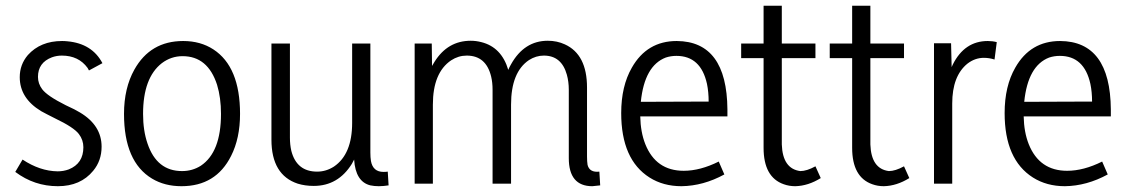

<svg xmlns="http://www.w3.org/2000/svg" viewBox="-20 -640 3918 669"><path d="M334 -128.9Q334 -203.1 258.8 -248Q243.2 -257.8 209 -273.4Q144.5 -305.7 127 -329.1Q112.3 -348.6 112.3 -372.1Q112.3 -421.9 161.1 -440.4Q177.7 -446.3 195.3 -446.3Q253.9 -446.3 285.2 -403.3Q288.1 -398.4 290 -394.5L336.9 -419.9Q300.8 -488.3 214.8 -496.1Q206.1 -497.1 196.3 -497.1Q121.1 -497.1 77.1 -448.2Q48.8 -415 48.8 -371.1Q48.8 -297.9 123 -252.9Q138.7 -244.1 171.9 -227.5Q237.3 -196.3 254.9 -172.9Q270.5 -152.3 270.5 -127Q270.5 -70.3 219.7 -49.8Q201.2 -43 180.7 -43Q119.1 -43.9 58.6 -84L33.2 -41Q99.6 8.8 181.6 8.8Q260.7 8.8 304.7 -44.9Q334 -80.1 334 -128.9Z M614.3 -43.9Q526.4 -43.9 494.1 -139.6Q478.5 -184.6 478.5 -243.2Q478.5 -369.1 543.9 -419.9Q576.2 -444.3 616.2 -444.3Q704.1 -444.3 736.3 -344.7Q750 -299.8 750 -243.2Q750 -109.4 679.7 -62.5Q650.4 -43.9 614.3 -43.9ZM618.2 -497.1Q503.9 -497.1 448.2 -397.5Q412.1 -333 412.1 -243.2Q412.1 -76.2 509.8 -17.6Q553.7 8.8 612.3 8.8Q732.4 8.8 785.2 -96.7Q816.4 -158.2 816.4 -243.2Q816.4 -407.2 723.6 -467.8Q678.7 -497.1 618.2 -497.1Z M1299.8 8.8Q1315.4 8.8 1334 5.9L1331.1 -42Q1324.2 -41 1316.4 -41Q1279.3 -41 1272.5 -79.1Q1270.5 -91.8 1270.5 -108.4V-488.3H1207V-211.9Q1207 -102.5 1143.6 -59.6Q1116.2 -42 1085 -42Q1013.7 -42 995.1 -114.3Q990.2 -135.7 990.2 -160.2V-488.3H925.8V-153.3Q925.8 -30.3 1017.6 0Q1043 7.8 1073.2 7.8Q1158.2 7.8 1206.1 -69.3Q1210 -77.1 1213.9 -84Q1218.8 -6.8 1270.5 5.9Q1284.2 8.8 1299.8 8.8Z M2025.4 -335Q2025.4 -450.2 1948.2 -485.4Q1920.9 -498 1888.7 -498Q1806.6 -498 1760.7 -416Q1754.9 -406.2 1751 -396.5Q1727.5 -475.6 1657.2 -493.2Q1638.7 -498 1620.1 -498Q1540 -498 1494.1 -424.8Q1489.3 -417 1485.4 -410.2L1484.4 -488.3H1424.8V0H1488.3V-275.4Q1488.3 -386.7 1551.8 -429.7Q1577.1 -446.3 1606.4 -446.3Q1673.8 -446.3 1691.4 -373Q1696.3 -352.5 1696.3 -327.1V0H1760.7V-275.4Q1760.7 -388.7 1823.2 -430.7Q1847.7 -446.3 1875 -446.3Q1936.5 -446.3 1955.1 -379.9Q1961.9 -355.5 1961.9 -327.1V-88.9Q1961.9 8.8 2043.9 8.8Q2056.6 7.8 2071.3 5.9L2068.4 -42Q2034.2 -38.1 2027.3 -65.4Q2025.4 -77.1 2025.4 -94.7Z M2503.9 -32.2 2484.4 -77.1Q2419.9 -44.9 2362.3 -44.9Q2265.6 -44.9 2228.5 -137.7Q2211.9 -179.7 2210.9 -234.4H2514.6V-258.8Q2512.7 -496.1 2337.9 -497.1Q2234.4 -497.1 2181.6 -404.3Q2144.5 -339.8 2144.5 -246.1Q2144.5 -84 2243.2 -21.5Q2291 8.8 2354.5 8.8Q2430.7 7.8 2503.9 -32.2ZM2336.9 -445.3Q2421.9 -445.3 2443.4 -347.7Q2449.2 -319.3 2449.2 -286.1L2212.9 -285.2Q2225.6 -411.1 2299.8 -439.5Q2317.4 -445.3 2336.9 -445.3Z M2839.8 -19.5 2821.3 -60.5Q2791 -43.9 2768.6 -43.9Q2707 -51.8 2704.1 -136.7V-437.5H2821.3V-488.3H2704.1V-620.1H2640.6V-488.3H2562.5V-437.5H2640.6V-125Q2640.6 -22.5 2710.9 2Q2729.5 8.8 2751 8.8Q2795.9 7.8 2839.8 -19.5Z M3148.4 -19.5 3129.9 -60.5Q3099.6 -43.9 3077.1 -43.9Q3015.6 -51.8 3012.7 -136.7V-437.5H3129.9V-488.3H3012.7V-620.1H2949.2V-488.3H2871.1V-437.5H2949.2V-125Q2949.2 -22.5 3019.5 2Q3038.1 8.8 3059.6 8.8Q3104.5 7.8 3148.4 -19.5Z M3297.9 0V-279.3Q3297.9 -375 3350.6 -418Q3377 -438.5 3408.2 -438.5Q3426.8 -438.5 3445.3 -432.6L3453.1 -493.2Q3438.5 -497.1 3421.9 -497.1Q3340.8 -497.1 3299.8 -415Q3297.9 -410.2 3295.9 -406.2L3293.9 -489.3H3234.4V0Z M3839.8 -32.2 3820.3 -77.1Q3755.9 -44.9 3698.2 -44.9Q3601.6 -44.9 3564.5 -137.7Q3547.9 -179.7 3546.9 -234.4H3850.6V-258.8Q3848.6 -496.1 3673.8 -497.1Q3570.3 -497.1 3517.6 -404.3Q3480.5 -339.8 3480.5 -246.1Q3480.5 -84 3579.1 -21.5Q3627 8.8 3690.4 8.8Q3766.6 7.8 3839.8 -32.2ZM3672.9 -445.3Q3757.8 -445.3 3779.3 -347.7Q3785.2 -319.3 3785.2 -286.1L3548.8 -285.2Q3561.5 -411.1 3635.7 -439.5Q3653.3 -445.3 3672.9 -445.3Z"/></svg>

Font: Yaldevi Colombo
Style: Regular
Weight: 400
Designer: Sol Matas, Denzil Rajitha, Kosala Senevirathne and Pathum Egodawatta
Foundry: Mooniak
Version: Version 1.020 ; ttfautohint (v1.6)